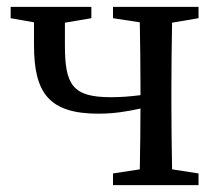

<svg xmlns="http://www.w3.org/2000/svg" viewBox="-20 -539 646 559"><path d="M558 -486V-519H309V-486L387 -474C388 -418 389 -342 389 -289V-262C359 -258 330 -256 303 -256C191 -256 169 -292 169 -407C169 -428 169 -451 169 -473L246 -486V-519H11V-486L79 -474V-407C79 -268 123 -208 267 -208C309 -208 349 -214 389 -223C389 -170 388 -99 387 -46L309 -34V0H558V-34L481 -46C480 -101 479 -177 479 -230V-289C479 -342 480 -418 481 -473Z"/></svg>

Font: Noto Serif CJK JP Medium
Style: Regular
Weight: 500
Designer: Ryoko NISHIZUKA 西塚涼子 (kana & ideographs); Frank Grießhammer (Latin, Greek & Cyrillic); Wenlong ZHANG 张文龙 (bopomofo); San
Foundry: Adobe Systems Incorporated
Version: Version 1.000;PS 1;hotconv 16.6.53;makeotf.lib2.5.65590